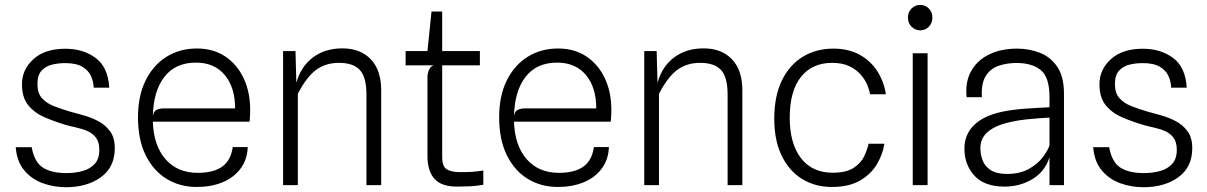

<svg xmlns="http://www.w3.org/2000/svg" viewBox="-20 -754 4918 782"><path d="M248.5 8.5Q198.5 8.5 153.5 -8Q108.5 -24.5 78.5 -60.5Q48.5 -96.5 44 -154.5H109Q120.5 -92.5 155.5 -70.8Q190.5 -49 250 -49Q286 -49 316.5 -57.5Q347 -66 365.8 -86.5Q384.5 -107 384.5 -143.5Q384.5 -175 371.2 -192.8Q358 -210.5 337.2 -219.8Q316.5 -229 292.5 -234.2Q268.5 -239.5 247 -245.5Q203.5 -258.5 162.8 -275.8Q122 -293 95.8 -324.5Q69.5 -356 69.5 -411Q69.5 -471 116.2 -513.2Q163 -555.5 246 -555.5Q319 -555.5 369.5 -518Q420 -480.5 425 -397H361.5Q361 -421 350.8 -444Q340.5 -467 315.5 -482Q290.5 -497 245.5 -497Q218 -497 192 -490.8Q166 -484.5 149.2 -466.2Q132.5 -448 132.5 -411.5Q132.5 -374.5 151 -354Q169.5 -333.5 199.5 -321.8Q229.5 -310 263.5 -300Q287 -293 318.2 -284.8Q349.5 -276.5 379 -261.2Q408.5 -246 428 -219.8Q447.5 -193.5 447.5 -150.5Q447.5 -73.5 391.2 -32.5Q335 8.5 248.5 8.5Z M781 7.5Q713 7.5 659 -25.2Q605 -58 573.5 -121.5Q542 -185 542 -276.5Q542 -363.5 573 -426.2Q604 -489 658.2 -522.8Q712.5 -556.5 781.5 -556.5Q849 -556.5 897.8 -523.8Q946.5 -491 973 -434Q999.5 -377 999 -303Q999 -288.5 998 -276.5Q997 -264.5 996.5 -258.5H602.5Q605.5 -161.5 654 -105.8Q702.5 -50 785.5 -50Q849 -50 884.5 -75Q920 -100 928 -155H989Q987 -103 959.2 -66.5Q931.5 -30 885.5 -11.2Q839.5 7.5 781 7.5ZM647 -312.5H937.5Q937.5 -398.5 895.2 -448.8Q853 -499 778 -499Q695 -499 650 -441.5Q605 -384 602.5 -281.5Q606 -301 618 -306.8Q630 -312.5 647 -312.5Z M1133 0V-546H1183.5L1187 -416.5Q1205 -482.5 1254.2 -519.8Q1303.5 -557 1374.5 -557Q1447.5 -557 1490 -512.8Q1532.5 -468.5 1532.5 -386.5V0H1472.5V-369.5Q1472.5 -439 1446 -468.5Q1419.5 -498 1360.5 -498Q1306 -498 1267.2 -469.2Q1228.5 -440.5 1193 -372V0Z M1840.5 6Q1777.5 6 1749.2 -26Q1721 -58 1721 -118.5V-439.5Q1721 -455.5 1727.5 -469.8Q1734 -484 1746.5 -488H1632V-546H1721L1737.5 -707H1781V-546H1934.5V-488H1781V-114.5Q1781 -76.5 1799 -64.8Q1817 -53 1853.5 -53Q1886.5 -53 1903.8 -54.2Q1921 -55.5 1948.5 -59.5V-1.5Q1921 3.5 1893.8 4.8Q1866.5 6 1840.5 6Z M2252 7.5Q2184 7.5 2130 -25.2Q2076 -58 2044.5 -121.5Q2013 -185 2013 -276.5Q2013 -363.5 2044 -426.2Q2075 -489 2129.2 -522.8Q2183.5 -556.5 2252.5 -556.5Q2320 -556.5 2368.8 -523.8Q2417.5 -491 2444 -434Q2470.5 -377 2470 -303Q2470 -288.5 2469 -276.5Q2468 -264.5 2467.5 -258.5H2073.5Q2076.5 -161.5 2125 -105.8Q2173.5 -50 2256.5 -50Q2320 -50 2355.5 -75Q2391 -100 2399 -155H2460Q2458 -103 2430.2 -66.5Q2402.5 -30 2356.5 -11.2Q2310.5 7.5 2252 7.5ZM2118 -312.5H2408.5Q2408.5 -398.5 2366.2 -448.8Q2324 -499 2249 -499Q2166 -499 2121 -441.5Q2076 -384 2073.5 -281.5Q2077 -301 2089 -306.8Q2101 -312.5 2118 -312.5Z M2604 0V-546H2654.5L2658 -416.5Q2676 -482.5 2725.2 -519.8Q2774.5 -557 2845.5 -557Q2918.5 -557 2961 -512.8Q3003.5 -468.5 3003.5 -386.5V0H2943.5V-369.5Q2943.5 -439 2917 -468.5Q2890.5 -498 2831.5 -498Q2777 -498 2738.2 -469.2Q2699.5 -440.5 2664 -372V0Z M3368 7.5Q3300 7.5 3247 -25Q3194 -57.5 3163.8 -119.8Q3133.5 -182 3133.5 -270Q3133.5 -362.5 3164.5 -426.2Q3195.5 -490 3250 -523Q3304.5 -556 3374 -556Q3436.5 -556 3481.8 -530.8Q3527 -505.5 3553.8 -463.2Q3580.5 -421 3588 -370H3523.5Q3521.5 -386 3512.5 -407.8Q3503.5 -429.5 3485.5 -450.2Q3467.5 -471 3439 -484.5Q3410.5 -498 3369 -498Q3287.5 -498 3242 -440.5Q3196.5 -383 3196.5 -274.5Q3196.5 -169.5 3242.2 -110Q3288 -50.5 3371 -50.5Q3426 -50.5 3456 -69.8Q3486 -89 3499.2 -116.5Q3512.5 -144 3517.5 -168.5H3582Q3575.5 -125.5 3551.5 -85Q3527.5 -44.5 3482.5 -18.5Q3437.5 7.5 3368 7.5Z M3728 -630.5Q3707.5 -630.5 3692.8 -645Q3678 -659.5 3678 -682.5Q3678 -705 3692.8 -719.5Q3707.5 -734 3728 -734Q3748.5 -734 3763 -719.5Q3777.5 -705 3777.5 -682.5Q3777.5 -659.5 3763 -645Q3748.5 -630.5 3728 -630.5ZM3697.5 0V-537H3758V0Z M4072 6Q3989 6 3948.5 -38.8Q3908 -83.5 3908 -148.5Q3908 -206.5 3947.5 -244.8Q3987 -283 4060 -298.5Q4102.5 -307.5 4153.2 -311.2Q4204 -315 4254.5 -317V-359Q4254.5 -439.5 4219 -468.5Q4183.5 -497.5 4120 -497.5Q4082 -497.5 4048.5 -486.5Q4015 -475.5 3995.5 -445.5Q3976 -415.5 3979 -358H3917Q3910.5 -419.5 3935.2 -464Q3960 -508.5 4008.5 -532.2Q4057 -556 4123 -556Q4171 -556 4214.8 -539.2Q4258.5 -522.5 4286 -482.2Q4313.5 -442 4313.5 -371.5V0H4254.5V-113.5Q4236 -55 4185 -24.5Q4134 6 4072 6ZM4080.5 -45.5Q4134.5 -45.5 4171 -66.2Q4207.5 -87 4228 -114.8Q4248.5 -142.5 4254.5 -162V-275Q4211 -273 4163.2 -268Q4115.5 -263 4077 -252.5Q4027 -239 4000 -214Q3973 -189 3973 -150.5Q3973 -124.5 3982.2 -100.5Q3991.5 -76.5 4014.8 -61.2Q4038 -46 4080.5 -45.5Z M4637 8.5Q4587 8.5 4542 -8Q4497 -24.5 4467 -60.5Q4437 -96.5 4432.5 -154.5H4497.5Q4509 -92.5 4544 -70.8Q4579 -49 4638.5 -49Q4674.5 -49 4705 -57.5Q4735.5 -66 4754.2 -86.5Q4773 -107 4773 -143.5Q4773 -175 4759.8 -192.8Q4746.5 -210.5 4725.8 -219.8Q4705 -229 4681 -234.2Q4657 -239.5 4635.5 -245.5Q4592 -258.5 4551.2 -275.8Q4510.5 -293 4484.2 -324.5Q4458 -356 4458 -411Q4458 -471 4504.8 -513.2Q4551.5 -555.5 4634.5 -555.5Q4707.5 -555.5 4758 -518Q4808.5 -480.5 4813.5 -397H4750Q4749.5 -421 4739.2 -444Q4729 -467 4704 -482Q4679 -497 4634 -497Q4606.5 -497 4580.5 -490.8Q4554.5 -484.5 4537.8 -466.2Q4521 -448 4521 -411.5Q4521 -374.5 4539.5 -354Q4558 -333.5 4588 -321.8Q4618 -310 4652 -300Q4675.5 -293 4706.8 -284.8Q4738 -276.5 4767.5 -261.2Q4797 -246 4816.5 -219.8Q4836 -193.5 4836 -150.5Q4836 -73.5 4779.8 -32.5Q4723.5 8.5 4637 8.5Z"/></svg>

Font: Spline Sans Light
Style: Regular
Weight: 300
Designer: Eben Sorkin, Mirko Velimirovic
Foundry: Sorkin Type
Version: Version 1.000; ttfautohint (v1.8.3)